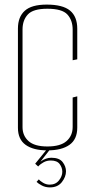

<svg xmlns="http://www.w3.org/2000/svg" viewBox="-20 -648 409 835"><path d="M186 6Q125 6 91.5 -18Q58 -42 58 -92V-524Q58 -574 87.5 -601Q117 -628 183 -628Q253 -628 284.5 -602Q316 -576 316 -523V-390L296 -386V-519Q296 -560 273 -585Q250 -610 186 -610Q124 -610 101 -585Q78 -560 78 -520V-95Q78 -58 104 -34.5Q130 -11 186 -11Q243 -11 269.5 -34.5Q296 -58 296 -96V-224L316 -229V-93Q316 -42 282 -18Q248 6 186 6ZM197 167Q178 167 162.5 159Q147 151 139 143L149 132Q154 139 167.5 147Q181 155 196 155Q222 155 236.5 136.5Q251 118 251 99Q251 81 239.5 65.5Q228 50 201 50Q184 50 170 57.5Q156 65 146 76L133 64L185 0H199L156 55Q179 38 203 38Q238 38 252.5 57Q267 76 267 97Q267 121 249 144Q231 167 197 167Z"/></svg>

Font: Smooch Sans Thin
Style: Regular
Weight: 100
Designer: Robert E. Leuschke
Foundry: Robert E. Leuschke
Version: Version 1.010